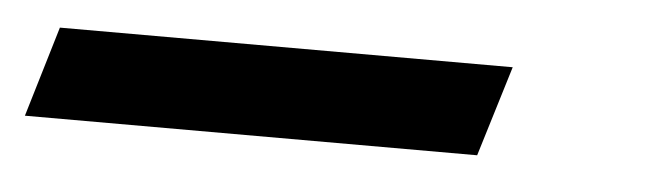

<svg xmlns="http://www.w3.org/2000/svg" viewBox="-143 36 560 166"><g transform="rotate(5 137.0 119.0)"><path d="M-95.5 80H297.5L273.5 158.5H-119Z"/></g></svg>

Font: Newsreader ExtraBold
Style: Italic
Weight: 800
Italic angle: -17°
Designer: Hugues Gentile
Foundry: Production Type
Version: Version 1.003